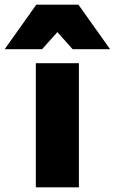

<svg xmlns="http://www.w3.org/2000/svg" viewBox="-105 -800 490 820"><path d="M232 0H48V-530H232ZM365 -590H205L140 -663L75 -590H-85L50 -780H230Z"/></svg>

Font: Tanohe Sans Black
Style: Regular
Weight: 900
Designer: Village Type and Design LLC & Cristiano Sobral
Foundry: Cooper Hewitt Smithsonian Design Museum
Version: Version 1.00;March 11, 2020;FontCreator 12.0.0.2522 64-bit; 